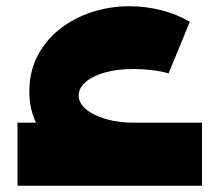

<svg xmlns="http://www.w3.org/2000/svg" viewBox="-20 -595 703 615"><path d="M410 -58Q311 -58 235.5 -85.5Q160 -113 117 -167.5Q74 -222 74 -302Q74 -366 100.5 -416.5Q127 -467 171.5 -502Q216 -537 273.5 -556Q331 -575 395 -575Q446 -575 496 -562.5Q546 -550 588 -525L520 -360Q496 -367 465.5 -370.5Q435 -374 408 -374Q355 -374 315 -362.5Q275 -351 253.5 -331.5Q232 -312 232 -289Q232 -266 254 -246.5Q276 -227 316.5 -214.5Q357 -202 410 -202ZM36 0V-202H627V0Z"/></svg>

Font: Alexandria ExtraBold
Style: Regular
Weight: 800
Designer: Mohamed Gaber
Foundry: Kief Type Foundry
Version: Version 5.100